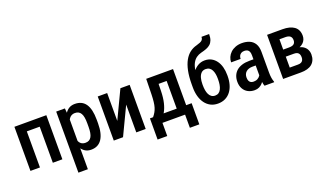

<svg xmlns="http://www.w3.org/2000/svg" viewBox="-84 -1359 3690 2161"><g transform="rotate(-20 1761.0 -278.5)"><path d="M352.5 -528.3V-432.1H149.4V-528.3ZM174.8 -528.3V0H61V-528.3ZM443.4 -528.3V0H329.1V-528.3Z M674.8 -426.8V203.1H561.5V-528.3H665.5ZM959 -285.2V-243.2Q959 -181.2 947.8 -133.8Q936.5 -86.4 914.8 -54.4Q893.1 -22.5 861.3 -6.3Q829.6 9.8 787.1 9.8Q747.1 9.8 717.5 -7.8Q688 -25.4 668 -57.1Q647.9 -88.9 636 -132.6Q624 -176.3 618.7 -228V-292.5Q624 -347.2 635.5 -392.3Q647 -437.5 667.2 -470.2Q687.5 -502.9 716.8 -520.5Q746.1 -538.1 786.6 -538.1Q829.1 -538.1 861.3 -522.9Q893.6 -507.8 915.3 -476.6Q937 -445.3 948 -397.7Q959 -350.1 959 -285.2ZM845.2 -243.2V-285.2Q845.2 -325.7 840.1 -355.2Q835 -384.8 823.5 -403.8Q812 -422.9 794.7 -432.1Q777.3 -441.4 752 -441.4Q729.5 -441.4 712.4 -432.1Q695.3 -422.9 683.6 -406.5Q671.9 -390.1 665 -367.9Q658.2 -345.7 656.2 -319.8V-200.2Q660.6 -168.9 670.9 -142.8Q681.2 -116.7 700.9 -101.1Q720.7 -85.4 752.9 -85.4Q777.8 -85.4 795.4 -95.2Q813 -105 824 -124.5Q835 -144 840.1 -173.6Q845.2 -203.1 845.2 -243.2Z M1171.9 -194.8 1330.6 -528.3H1441.4V0H1328.6V-333L1169.9 0H1059.1V-528.3H1171.9Z M1639.6 -528.3H1753.4L1749.5 -342.8Q1747.6 -261.7 1733.4 -203.4Q1719.2 -145 1696.3 -105Q1673.3 -64.9 1644 -39.8Q1614.7 -14.6 1581.5 0H1549.3V-94.7L1564.5 -95.7Q1583.5 -118.7 1596.4 -141.4Q1609.4 -164.1 1617.7 -191.7Q1626 -219.2 1630.1 -255.9Q1634.3 -292.5 1635.7 -342.8ZM1668.5 -528.3H1960.9V0H1847.7V-427.2H1668.5ZM1526.9 -95.7H2026.4V157.7H1913.1V0H1642.1V157.7H1526.4Z M2386.2 -759.8H2477.5Q2477.5 -716.8 2467 -688.5Q2456.5 -660.2 2436.8 -642.3Q2417 -624.5 2388.2 -613.3Q2359.4 -602.1 2322.3 -593.3Q2289.1 -585 2262.5 -565.9Q2235.8 -546.9 2217.8 -513.4Q2199.7 -480 2192.1 -428.2Q2184.6 -376.5 2189 -301.8V-269.5L2099.6 -260.7V-293Q2099.6 -386.2 2114 -455.8Q2128.4 -525.4 2155.3 -573.2Q2182.1 -621.1 2219 -649.2Q2255.9 -677.2 2300.3 -688.5Q2327.1 -696.3 2346.4 -704.1Q2365.7 -711.9 2376 -724.9Q2386.2 -737.8 2386.2 -759.8ZM2327.6 -498.5Q2372.6 -498.5 2406.5 -480.2Q2440.4 -461.9 2464.1 -429.2Q2487.8 -396.5 2499.8 -352.1Q2511.7 -307.6 2511.7 -255.4V-244.6Q2511.7 -189.9 2498.3 -143.3Q2484.9 -96.7 2458.7 -62.3Q2432.6 -27.8 2394 -8.8Q2355.5 10.3 2305.7 10.3Q2256.3 10.3 2218 -9.8Q2179.7 -29.8 2153.3 -65.7Q2127 -101.6 2113.3 -150.4Q2099.6 -199.2 2099.6 -256.3V-267.1Q2099.6 -276.9 2105.5 -286.4Q2111.3 -295.9 2119.6 -307.1Q2127.9 -318.4 2133.8 -333Q2155.3 -382.8 2183.3 -419.9Q2211.4 -457 2247.6 -477.8Q2283.7 -498.5 2327.6 -498.5ZM2305.2 -402.8Q2271.5 -402.8 2251.5 -382.6Q2231.4 -362.3 2222.4 -328.6Q2213.4 -294.9 2213.4 -255.4V-245.1Q2213.4 -212.4 2218 -183.6Q2222.7 -154.8 2233.6 -132.6Q2244.6 -110.4 2262.5 -97.9Q2280.3 -85.4 2305.7 -85.4Q2331.5 -85.4 2349.1 -97.9Q2366.7 -110.4 2377.4 -132.3Q2388.2 -154.3 2393.1 -183.3Q2397.9 -212.4 2397.9 -244.6V-255.4Q2397.9 -285.2 2393.1 -311.8Q2388.2 -338.4 2377.4 -358.9Q2366.7 -379.4 2348.9 -391.1Q2331.1 -402.8 2305.2 -402.8Z M2849.1 -107.4V-370.6Q2849.1 -397.9 2841.6 -414.6Q2834 -431.2 2819.6 -438.7Q2805.2 -446.3 2783.7 -446.3Q2761.2 -446.3 2745.8 -437Q2730.5 -427.7 2722.7 -411.9Q2714.8 -396 2714.8 -375.5H2601.1Q2601.1 -407.2 2614 -436.5Q2627 -465.8 2651.4 -488.8Q2675.8 -511.7 2710.4 -524.9Q2745.1 -538.1 2787.6 -538.1Q2838.4 -538.1 2877.9 -521.2Q2917.5 -504.4 2940.2 -467Q2962.9 -429.7 2962.9 -369.1V-122.6Q2962.9 -85.9 2967.5 -57.4Q2972.2 -28.8 2980.5 -7.8V0H2864.7Q2856.9 -19 2853 -48.8Q2849.1 -78.6 2849.1 -107.4ZM2864.3 -321.8 2864.7 -248H2810.1Q2785.6 -248 2766.1 -241.5Q2746.6 -234.9 2733.2 -222.9Q2719.7 -210.9 2712.6 -193.8Q2705.6 -176.8 2705.6 -156.2Q2705.6 -131.3 2712.6 -115.7Q2719.7 -100.1 2733.6 -92.5Q2747.6 -85 2767.6 -85Q2794.9 -85 2815.2 -96.9Q2835.4 -108.9 2846.4 -126Q2857.4 -143.1 2855 -157.2L2880.9 -109.9Q2877 -91.3 2866.5 -70.8Q2856 -50.3 2839.4 -31.7Q2822.8 -13.2 2799.3 -1.7Q2775.9 9.8 2745.1 9.8Q2700.7 9.8 2666 -8.8Q2631.3 -27.3 2611.6 -62.3Q2591.8 -97.2 2591.8 -146Q2591.8 -185.5 2605 -217.8Q2618.2 -250 2644 -273.2Q2669.9 -296.4 2709.2 -309.1Q2748.5 -321.8 2801.3 -321.8Z M3300.8 -225.6H3163.6L3163.1 -310.1H3273.4Q3298.8 -310.1 3315.2 -316.7Q3331.5 -323.2 3339.6 -336.7Q3347.7 -350.1 3347.7 -369.6Q3347.7 -386.2 3342.8 -398.4Q3337.9 -410.6 3328.4 -418.5Q3318.8 -426.3 3304.9 -429.9Q3291 -433.6 3272.5 -433.6H3201.2V0H3087.4V-528.3H3272.5Q3315.9 -528.3 3350.8 -519.5Q3385.7 -510.7 3410.6 -492.7Q3435.5 -474.6 3448.5 -447Q3461.4 -419.4 3461.4 -381.8Q3461.4 -357.9 3452.4 -336.4Q3443.4 -314.9 3425.5 -298.3Q3407.7 -281.7 3381.8 -271.2Q3356 -260.7 3322.3 -258.3ZM3300.8 0H3129.9L3177.2 -94.7H3300.3Q3324.2 -94.7 3338.6 -102.3Q3353 -109.9 3360.1 -124.3Q3367.2 -138.7 3367.2 -159.2Q3367.2 -179.7 3360.6 -194.6Q3354 -209.5 3339.4 -217.5Q3324.7 -225.6 3300.3 -225.6H3187.5L3188.5 -310.1H3320.3L3351.6 -276.9Q3395.5 -273.4 3424.3 -255.4Q3453.1 -237.3 3467 -210Q3481 -182.6 3481 -150.4Q3481 -113.3 3468.8 -85Q3456.5 -56.6 3433.8 -37.8Q3411.1 -19 3377.4 -9.5Q3343.8 0 3300.8 0Z"/></g></svg>

Font: Roboto Condensed Medium
Style: Regular
Weight: 500
Designer: Christian Robertson
Foundry: Google
Version: Version 3.0